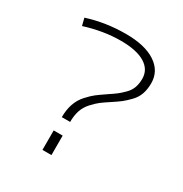

<svg xmlns="http://www.w3.org/2000/svg" viewBox="-172 -870 951 999"><g transform="rotate(30 304.0 -370.0)"><path d="M488 -580Q488 -635 438 -665.5Q388 -696 293 -696Q190 -696 79 -661L68 -705Q177 -740 298 -740Q413 -740 476.5 -698Q540 -656 540 -583Q540 -547 530 -518Q520 -489 497 -465.5Q474 -442 457.5 -429Q441 -416 409 -395Q375 -373 357.5 -359.5Q340 -346 317.5 -321.5Q295 -297 285 -267Q275 -237 275 -198H225Q225 -242 237 -277.5Q249 -313 274 -340.5Q299 -368 318 -382.5Q337 -397 371 -420Q401 -440 416 -451.5Q431 -463 451 -483Q471 -503 479.5 -526.5Q488 -550 488 -580ZM223 0V-117H277V0Z"/></g></svg>

Font: M PLUS 1p Light
Style: Regular
Weight: 300
Version: Version 1.061